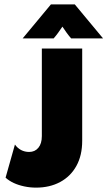

<svg xmlns="http://www.w3.org/2000/svg" viewBox="-20 -848 493 882"><path d="M145.8 13.9Q118.1 13.9 91.7 8.3Q65.3 2.8 43.4 -7.3Q21.5 -17.4 5.6 -31.9L48.6 -184Q60.4 -167.4 77.1 -158.7Q93.8 -150 113.9 -150Q140.3 -150 156.2 -169.1Q172.2 -188.2 172.2 -222.9V-625H357.6V-201.4Q357.6 -134 330.9 -85.8Q304.2 -37.5 256.2 -11.8Q208.3 13.9 145.8 13.9ZM84 -671.5 213.9 -827.8H323.6L453.5 -671.5H306.9Q296.5 -683.3 286.1 -697.6Q275.7 -711.8 266.7 -725.7Q257.6 -711.8 247.2 -697.6Q236.8 -683.3 226.4 -671.5Z"/></svg>

Font: Afacad Flux Black
Style: Regular
Weight: 900
Designer: Kristian Moeller
Foundry: Dicotype
Version: Version 1.100